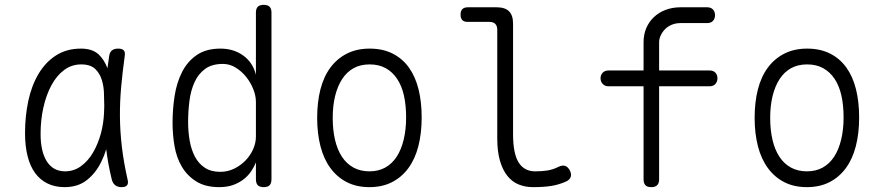

<svg xmlns="http://www.w3.org/2000/svg" viewBox="-20 -760 3640 790"><path d="M246 10Q206 10 175.5 -5Q145 -20 124.5 -48Q104 -76 93.5 -117.5Q83 -159 83 -212Q83 -282 96.5 -345Q110 -408 138.5 -456Q167 -504 210.5 -532Q254 -560 313 -560Q360 -560 386 -536Q410 -513 422 -479Q425 -503 429 -528Q431 -545 440.5 -552.5Q450 -560 466 -560Q483 -560 489.5 -552.5Q496 -545 493 -528Q484 -463 478.5 -402Q473 -341 473.5 -280Q474 -219 481.5 -155.5Q489 -92 505 -21Q509 -6 503 2Q497 10 480.5 10Q464 10 454 2Q444 -6 440 -21Q424 -87 417 -146Q409 -119 397 -95Q375 -49 338 -19.5Q301 10 246 10ZM248 -55Q284 -55 313.5 -76.5Q343 -98 363.5 -133.5Q384 -169 396 -214Q406 -253 408 -294Q408 -309 409 -324Q409 -345 408 -367Q408 -401 399.5 -429.5Q391 -458 371.5 -476.5Q352 -495 314 -495Q275 -495 244 -472Q213 -449 191.5 -409Q170 -369 158.5 -317.5Q147 -266 147 -209Q147 -136 173 -95.5Q199 -55 248 -55Z M1065 10Q1048 10 1040.5 2Q1033 -6 1033 -23V-92Q1026 -74 1014 -56Q1002 -38 984 -23.5Q966 -9 941 0.5Q916 10 882 10Q825 10 787.5 -13.5Q750 -37 728 -74.5Q706 -112 698 -159.5Q690 -207 690 -255Q690 -311 698.5 -365.5Q707 -420 729 -463.5Q751 -507 789.5 -533.5Q828 -560 887 -560Q942 -560 981.5 -531Q1021 -502 1033 -452V-708Q1033 -724 1040.5 -732Q1048 -740 1065 -740Q1082 -740 1089.5 -732Q1097 -724 1097 -708V-23Q1097 -6 1089.5 2Q1082 10 1065 10ZM886 -53Q917 -53 943.5 -66Q970 -79 990 -99.5Q1010 -120 1021.5 -146Q1033 -172 1033 -198V-341Q1033 -366 1022 -393.5Q1011 -421 992.5 -444Q974 -467 949.5 -482Q925 -497 897 -497Q852 -497 824 -476.5Q796 -456 780.5 -422Q765 -388 759.5 -345Q754 -302 754 -258Q754 -218 760.5 -181Q767 -144 782 -115.5Q797 -87 822.5 -70Q848 -53 886 -53Z M1500 10Q1447 10 1407 -10.5Q1367 -31 1339.5 -68.5Q1312 -106 1298.5 -158.5Q1285 -211 1285 -275Q1285 -340 1298.5 -392.5Q1312 -445 1339.5 -482Q1367 -519 1407.5 -539.5Q1448 -560 1501 -560Q1555 -560 1595.5 -539.5Q1636 -519 1662.5 -482Q1689 -445 1702 -393Q1715 -341 1715 -277Q1715 -212 1701.5 -159Q1688 -106 1660.5 -68.5Q1633 -31 1593 -10.5Q1553 10 1500 10ZM1500 -55Q1537 -55 1565 -70.5Q1593 -86 1612 -115Q1631 -144 1641 -185.5Q1651 -227 1651 -277Q1651 -327 1642 -367Q1633 -407 1614 -435.5Q1595 -464 1567 -479.5Q1539 -495 1501 -495Q1463 -495 1435 -479.5Q1407 -464 1388 -435Q1369 -406 1359 -365.5Q1349 -325 1349 -275Q1349 -225 1358.5 -184.5Q1368 -144 1387 -115Q1406 -86 1434.5 -70.5Q1463 -55 1500 -55Z M2091 -209Q2091 -128 2114 -91.5Q2137 -55 2182 -55Q2210 -55 2232.5 -58.5Q2255 -62 2279 -74Q2294 -81 2305 -77.5Q2316 -74 2324 -60Q2332 -45 2328.5 -33Q2325 -21 2311 -14Q2280 0 2248.5 5Q2217 10 2173 10Q2141 10 2114 -1Q2087 -12 2067.5 -36.5Q2048 -61 2037 -99Q2026 -137 2026 -191V-637Q2026 -653 2018 -661.5Q2010 -670 1993 -670H1904Q1889 -670 1882 -677.5Q1875 -685 1875 -700Q1875 -715 1882.5 -722.5Q1890 -730 1905 -730H2024Q2058 -730 2074.5 -713.5Q2091 -697 2091 -663Z M2900 -405H2692V-22Q2692 -6 2684 2Q2676 10 2659.5 10Q2643 10 2635.5 2Q2628 -6 2628 -22V-405H2483Q2469 -405 2460 -414.5Q2451 -424 2451 -438Q2451 -452 2460 -461Q2469 -470 2483 -470H2628V-586Q2628 -618 2639 -644Q2650 -670 2670.5 -689.5Q2691 -709 2719 -719.5Q2747 -730 2780 -730H2890Q2905 -730 2913.5 -721Q2922 -712 2922 -697.5Q2922 -683 2913.5 -674Q2905 -665 2890 -665H2780Q2760 -665 2743.5 -658Q2727 -651 2716 -639.5Q2705 -628 2698.5 -614Q2692 -600 2692 -586V-470H2900Q2915 -470 2923.5 -461Q2932 -452 2932 -438Q2932 -424 2923.5 -414.5Q2915 -405 2900 -405Z M3300 10Q3247 10 3207 -10.5Q3167 -31 3139.5 -68.5Q3112 -106 3098.5 -158.5Q3085 -211 3085 -275Q3085 -340 3098.5 -392.5Q3112 -445 3139.5 -482Q3167 -519 3207.5 -539.5Q3248 -560 3301 -560Q3355 -560 3395.5 -539.5Q3436 -519 3462.5 -482Q3489 -445 3502 -393Q3515 -341 3515 -277Q3515 -212 3501.5 -159Q3488 -106 3460.5 -68.5Q3433 -31 3393 -10.5Q3353 10 3300 10ZM3300 -55Q3337 -55 3365 -70.5Q3393 -86 3412 -115Q3431 -144 3441 -185.5Q3451 -227 3451 -277Q3451 -327 3442 -367Q3433 -407 3414 -435.5Q3395 -464 3367 -479.5Q3339 -495 3301 -495Q3263 -495 3235 -479.5Q3207 -464 3188 -435Q3169 -406 3159 -365.5Q3149 -325 3149 -275Q3149 -225 3158.5 -184.5Q3168 -144 3187 -115Q3206 -86 3234.5 -70.5Q3263 -55 3300 -55Z"/></svg>

Font: Maple Mono NL ExtraLight
Style: Regular
Weight: 275
Monospace: yes
Designer: subframe7536
Version: Version 7.000